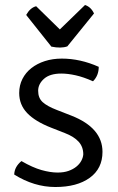

<svg xmlns="http://www.w3.org/2000/svg" viewBox="-20 -738 474 770"><path d="M37 -38Q38 -69 66 -92Q111 -66 146.5 -56Q182 -46 211 -46Q236 -46 254.5 -52.5Q273 -59 286 -69.5Q299 -80 306 -93Q313 -106 314 -119Q314 -149 295.5 -169.5Q277 -190 241 -204L185 -226Q121 -251 89 -284.5Q57 -318 57 -365Q57 -396 70 -421.5Q83 -447 106 -465Q129 -483 160 -493Q191 -503 228 -503Q302 -503 376 -470Q376 -435 353 -412Q315 -429 283.5 -436Q252 -443 226 -443Q180 -443 156.5 -422Q133 -401 133 -374Q133 -345 151 -328.5Q169 -312 208 -297L267 -274Q391 -225 391 -129Q391 -62 340 -25Q289 12 202 12Q117 12 37 -38ZM125 -713 220 -620 321 -718Q345 -710 357 -684L250 -552Q225 -543 186 -551L85 -678Q101 -707 125 -713Z"/></svg>

Font: Signika
Style: Light
Weight: 300
Designer: Anna Giedrys
Foundry: Anna Giedrys
Version: Version 1.001